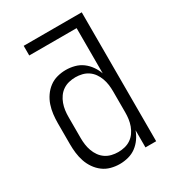

<svg xmlns="http://www.w3.org/2000/svg" viewBox="-180 -838 859 948"><g transform="rotate(-30 250.0 -363.5)"><path d="M223 8Q198 8 173.5 1.5Q149 -5 129 -20Q109 -35 94.5 -56Q80 -77 72 -101Q64 -125 61 -150Q58 -175 58 -200V-320Q58 -345 61 -370Q64 -395 72 -419Q80 -443 94.5 -464Q109 -485 129 -500Q149 -515 173.5 -521.5Q198 -528 223 -528Q248 -528 272.5 -521.5Q297 -515 316.5 -500.5Q336 -486 350.5 -465.5Q365 -445 373 -422V-680H103V-735H434V0H373V-98Q365 -75 350.5 -54.5Q336 -34 316.5 -19.5Q297 -5 272.5 1.5Q248 8 223 8ZM246 -47Q265 -47 283.5 -51.5Q302 -56 317.5 -66.5Q333 -77 344 -92.5Q355 -108 361.5 -126Q368 -144 370.5 -162.5Q373 -181 373 -200V-320Q373 -339 370.5 -357.5Q368 -376 361.5 -394Q355 -412 344 -427.5Q333 -443 317.5 -453.5Q302 -464 283.5 -468.5Q265 -473 246 -473Q227 -473 208.5 -468.5Q190 -464 174.5 -453.5Q159 -443 148 -427.5Q137 -412 130.5 -394Q124 -376 121.5 -357.5Q119 -339 119 -320V-200Q119 -181 121.5 -162.5Q124 -144 130.5 -126Q137 -108 148 -92.5Q159 -77 174.5 -66.5Q190 -56 208.5 -51.5Q227 -47 246 -47Z"/></g></svg>

Font: Iosevka Light
Style: Regular
Weight: 300
Monospace: yes
Designer: Belleve Invis
Foundry: Belleve Invis
Version: Version 32.5.0; ttfautohint (v1.8.4)